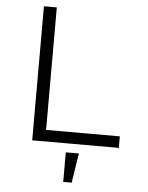

<svg xmlns="http://www.w3.org/2000/svg" viewBox="-60 -746 769 996"><g transform="rotate(5 325.0 -248.5)"><path d="M128 0V-698H195V-60H579V0ZM307 201V47H375L351 201Z"/></g></svg>

Font: Azeret Mono ExtraLight
Style: Regular
Weight: 250
Designer: Martin Vácha
Foundry: Displaay
Version: Version 1.002